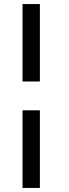

<svg xmlns="http://www.w3.org/2000/svg" viewBox="-20 -797 340 946"><path d="M91 -395.5V-777H176.5V-395.5ZM91 129V-253.5H176.5V129Z"/></svg>

Font: Epilogue Medium
Style: Regular
Weight: 500
Designer: Tyler Finck
Foundry: Etcetera Type Co
Version: Version 2.111; ttfautohint (v1.8.3)